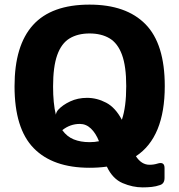

<svg xmlns="http://www.w3.org/2000/svg" viewBox="-20 -707 777 832"><path d="M368 20Q209 20 126 -65Q43 -150 43 -333Q43 -510 123 -598.5Q203 -687 368 -687Q527 -687 610.5 -602Q694 -517 694 -334Q694 -112 569 -30Q593 7 628 7Q646 7 662 2Q693 -8 693 21V64Q693 89 673 95Q656 101 637.5 103Q619 105 598 105Q555 105 511.5 86.5Q468 68 443 15Q408 20 368 20ZM357 -283Q400 -283 440 -262Q480 -241 508 -188Q527 -243 527 -334Q527 -420 508.5 -470Q490 -520 454.5 -541Q419 -562 368 -562Q317 -562 281.5 -540.5Q246 -519 228 -468.5Q210 -418 210 -332Q210 -259 222 -210Q224 -222 232 -231Q251 -252 284 -267.5Q317 -283 357 -283ZM368 -91Q391 -91 409 -95Q395 -130 374 -150Q353 -170 326 -170Q284 -170 250 -143Q270 -115 299.5 -103Q329 -91 368 -91Z"/></svg>

Font: Pitagon Sans
Style: Bold
Weight: 700
Designer: Travis Tran
Foundry: Pitagon
Version: Version 1.001; ttfautohint (v1.8.4.7-5d5b);gftools[0.9.26]